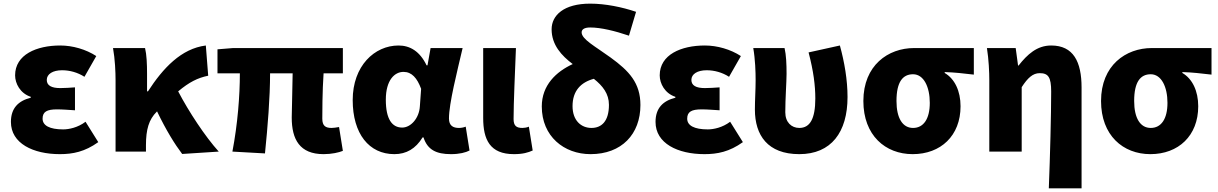

<svg xmlns="http://www.w3.org/2000/svg" viewBox="-20 -833 6690 1055"><path d="M309 14C380 14 446 1 520 -52L450 -164C408 -132 359 -122 327 -122C253 -122 214 -143 214 -181C214 -219 238 -232 293 -232C324 -232 359 -229 392 -227V-353C366 -351 335 -349 311 -349C263 -349 237 -363 237 -394C237 -426 270 -447 321 -447C363 -447 407 -435 444 -411L509 -525C452 -562 379 -583 311 -583C181 -583 63 -533 63 -419C63 -374 91 -320 149 -301V-296C81 -279 40 -239 40 -163C40 -45 162 14 309 14Z M981 13 1182 0C1107 -83 1017 -220 959 -331C1020 -382 1066 -405 1124 -417L1111 -583C976 -566 876 -459 793 -331H788V-427C788 -481 786 -532 777 -569H601C612 -508 615 -437 615 -392V0H782V-35C782 -122 798 -176 841 -219L843 -221C893 -117 940 -41 981 13Z M1758 14C1803 14 1842 5 1864 -4L1843 -135C1827 -132 1812 -130 1802 -130C1769 -130 1751 -141 1751 -181C1751 -204 1751 -333 1758 -430H1864V-569H1261L1175 -562V-430H1298C1298 -307 1286 -152 1257 0L1436 10C1451 -138 1464 -296 1464 -430H1588C1587 -338 1583 -219 1583 -187C1583 -67 1627 14 1758 14Z M2147 14C2213 14 2264 -16 2302 -78H2307C2329 -10 2377 14 2458 14C2505 14 2539 5 2560 -6L2539 -137C2526 -132 2513 -130 2502 -130C2470 -130 2447 -142 2447 -182C2447 -265 2492 -440 2522 -569H2346L2329 -474H2324C2287 -551 2233 -583 2170 -583C2038 -583 1918 -471 1918 -283C1918 -98 2008 14 2147 14ZM2190 -132C2135 -132 2100 -177 2100 -285C2100 -394 2149 -438 2197 -438C2243 -438 2272 -404 2294 -345L2287 -248C2283 -183 2237 -132 2190 -132Z M2804 14C2854 14 2882 5 2907 -6L2886 -137C2875 -132 2860 -130 2851 -130C2818 -130 2802 -141 2802 -179C2802 -269 2810 -439 2815 -569H2635V-185C2635 -66 2672 14 2804 14Z M3225 14C3396 14 3499 -96 3499 -256C3499 -377 3437 -443 3335 -517C3251 -578 3176 -617 3176 -655C3176 -671 3190 -682 3223 -682C3282 -682 3359 -663 3436 -637L3475 -768C3399 -794 3306 -813 3223 -813C3078 -813 3011 -749 3011 -672C3011 -586 3066 -527 3127 -481C3036 -439 2957 -365 2957 -248C2957 -84 3079 14 3225 14ZM3243 -400C3292 -361 3326 -318 3326 -257C3326 -166 3285 -130 3230 -130C3173 -130 3126 -171 3126 -250C3126 -334 3172 -381 3243 -400Z M3851 14C3922 14 3988 1 4062 -52L3992 -164C3950 -132 3901 -122 3869 -122C3795 -122 3756 -143 3756 -181C3756 -219 3780 -232 3835 -232C3866 -232 3901 -229 3934 -227V-353C3908 -351 3877 -349 3853 -349C3805 -349 3779 -363 3779 -394C3779 -426 3812 -447 3863 -447C3905 -447 3949 -435 3986 -411L4051 -525C3994 -562 3921 -583 3853 -583C3723 -583 3605 -533 3605 -419C3605 -374 3633 -320 3691 -301V-296C3623 -279 3582 -239 3582 -163C3582 -45 3704 14 3851 14Z M4372 14C4547 14 4637 -106 4637 -300C4637 -394 4620 -492 4595 -583L4423 -545C4450 -442 4460 -363 4460 -292C4460 -179 4430 -130 4372 -130C4329 -130 4295 -161 4295 -216C4295 -292 4302 -383 4302 -427C4302 -481 4300 -530 4291 -569H4119C4130 -506 4132 -437 4132 -392C4132 -338 4128 -285 4128 -231C4128 -90 4198 14 4372 14Z M4995 14C5149 14 5258 -87 5258 -249C5258 -333 5226 -400 5171 -432V-437C5230 -435 5269 -430 5331 -423V-569H5003C4860 -569 4724 -474 4724 -278C4724 -89 4845 14 4995 14ZM4997 -130C4940 -130 4906 -183 4906 -278C4906 -384 4941 -425 4997 -425C5056 -425 5089 -355 5089 -268C5089 -180 5055 -130 4997 -130Z M5743 202H5923V-352C5923 -494 5878 -583 5756 -583C5678 -583 5625 -534 5577 -473H5574L5561 -569H5403C5413 -506 5416 -437 5416 -392V0H5594V-354C5627 -405 5655 -431 5693 -431C5740 -431 5756 -409 5756 -330C5756 -203 5750 25 5743 202Z M6301 14C6455 14 6564 -87 6564 -249C6564 -333 6532 -400 6477 -432V-437C6536 -435 6575 -430 6637 -423V-569H6309C6166 -569 6030 -474 6030 -278C6030 -89 6151 14 6301 14ZM6303 -130C6246 -130 6212 -183 6212 -278C6212 -384 6247 -425 6303 -425C6362 -425 6395 -355 6395 -268C6395 -180 6361 -130 6303 -130Z"/></svg>

Font: ChiuKong Gothic MN Heavy
Style: Regular
Weight: 900
Designer: Ryoko NISHIZUKA 西塚涼子 (kana, bopomofo & ideographs); Paul D. Hunt (Latin, Greek & Cyrillic); Sandoll Communications 산돌커뮤니
Foundry: Adobe
Version: Version 1.300